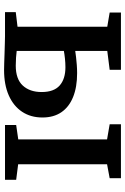

<svg xmlns="http://www.w3.org/2000/svg" viewBox="140 -736 600 920"><g transform="rotate(90 440.0 -276.0)"><path d="M579 0V-53.5L648 -63.5V-489L575.5 -501.5V-555.5H834V-501.5L767 -489V-63L841.5 -53.5V0ZM38 0V-51.5L108 -60V-490L40 -501.5V-555.5H314.5V-501.5L224 -490V-336.5Q237 -338.5 254.5 -340.5Q272 -342.5 291.5 -344Q311 -345.5 330.5 -345.5Q397.5 -345.5 445 -326.2Q492.5 -307 517.8 -270Q543 -233 543 -179.5Q543 -123 515.5 -81.8Q488 -40.5 437 -18Q386 4.5 315.5 4.5Q304 4.5 282.2 3.8Q260.5 3 235.5 2.2Q210.5 1.5 188.5 0.8Q166.5 0 154 0ZM294.5 -51.5Q359 -51.5 390 -85.2Q421 -119 421 -175.5Q421 -234 389.8 -261.8Q358.5 -289.5 302 -289.5Q281.5 -289.5 260.5 -287.2Q239.5 -285 224 -282V-56Q238 -54 256.5 -52.8Q275 -51.5 294.5 -51.5Z"/></g></svg>

Font: Merriweather SemiBold
Style: Regular
Weight: 600
Version: Version 2.100